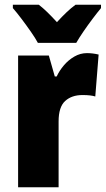

<svg xmlns="http://www.w3.org/2000/svg" viewBox="-20 -786 444 806"><path d="M345 -563Q369 -563 394 -557L380 -381Q370 -384 357.5 -385.5Q345 -387 326 -387Q281 -387 253.5 -362Q226 -337 226 -276V0H56V-553H185L210 -465H218Q229 -489 248 -511.5Q267 -534 292 -548.5Q317 -563 345 -563ZM139 -606Q129 -625 109.5 -653Q90 -681 69.5 -708Q49 -735 34 -752V-766H143Q161 -752 179 -734.5Q197 -717 219 -693Q241 -717 260 -735Q279 -753 297 -766H404V-752Q389 -734 369 -707.5Q349 -681 330.5 -654Q312 -627 300 -606Z"/></svg>

Font: Noto Sans Tamil Condensed Black
Style: Regular
Weight: 900
Width: 3
Designer: Jelle Bosma - Monotype Design Team
Foundry: Monotype Imaging Inc.
Version: Version 2.004; ttfautohint (v1.8.4.7-5d5b)